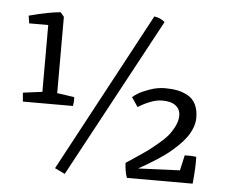

<svg xmlns="http://www.w3.org/2000/svg" viewBox="-53 -824 1099 896"><g transform="rotate(5 496.0 -376.5)"><path d="M234.4 -15.1 634.3 -760.7Q661.1 -757.8 684.1 -738.8L281.7 7.8ZM57.6 -311.5 54.2 -353Q69.8 -355.5 144.5 -364.7V-677.7H55.2L49.8 -713.4Q144.5 -738.3 197.3 -742.2L213.9 -722.2V-364.7Q223.1 -363.3 252 -359.4Q280.8 -355.5 294.4 -353Q296.9 -336.9 292 -311.5ZM560.1 -68.4Q566.4 -72.8 600.3 -95.2Q634.3 -117.7 652.1 -130.4Q669.9 -143.1 700.4 -168.2Q731 -193.4 747.6 -212.9Q764.2 -232.4 777.3 -258.8Q790.5 -285.2 790.5 -309.6Q790.5 -339.4 768.8 -356.2Q747.1 -373 706.5 -373Q677.7 -373 646.2 -360.1Q614.7 -347.2 593.3 -332.5L563.5 -376.5Q570.3 -383.3 587.9 -394.5Q605.5 -405.8 641.8 -418.7Q678.2 -431.6 713.4 -431.6Q746.6 -431.6 772.7 -426.3Q798.8 -420.9 822 -407.7Q845.2 -394.5 857.9 -368.9Q870.6 -343.3 870.6 -306.2Q870.6 -282.7 861.1 -258.5Q851.6 -234.4 836.9 -214.1Q822.3 -193.8 800 -172.4Q777.8 -150.9 757.1 -134.5Q736.3 -118.2 709 -100.3Q681.6 -82.5 662.8 -71.5Q644 -60.5 620.6 -47.4L815.9 -55.7L832 -127.4Q860.8 -128.9 886.2 -125Q888.2 -76.2 880.4 1H573.2Q567.9 -7.8 564 -30.8Q560.1 -53.7 560.1 -68.4Z"/></g></svg>

Font: Fjord
Style: One
Weight: 400
Designer: Viktoriya Grabowska
Foundry: Viktoriya Grabowska
Version: Version 1.002